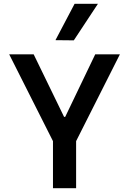

<svg xmlns="http://www.w3.org/2000/svg" viewBox="-20 -984 674 1004"><path d="M257 0V-246L28 -700H156L315 -373H321L478 -700H607L378 -246V0ZM270 -774 370 -964H492L366 -773Z"/></svg>

Font: Be Vietnam SemiBold
Style: Regular
Weight: 600
Designer: Gabriel Lam
Foundry: TypeRant
Version: Version 4.000